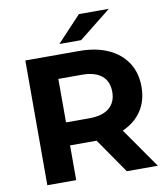

<svg xmlns="http://www.w3.org/2000/svg" viewBox="-96 -981 927 1061"><g transform="rotate(-10 367.5 -450.5)"><path d="M529 0 394 -195H386H245V0H83V-700H386Q479 -700 547.5 -669Q616 -638 653 -581Q690 -524 690 -446Q690 -368 652.5 -311.5Q615 -255 546 -225L703 0ZM377 -568H245V-324H377Q450 -324 488 -356Q526 -388 526 -446Q526 -505 488 -536.5Q450 -568 377 -568ZM419 -901H587L406 -757H284Z"/></g></svg>

Font: APTA Sans Regular
Style: Bold Italic
Weight: 700
Version: Version 7.200